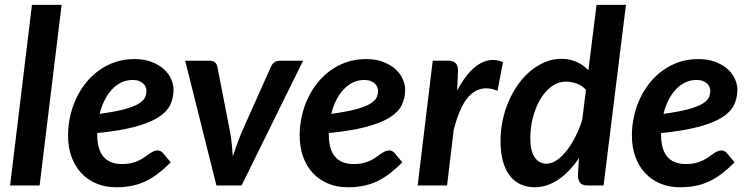

<svg xmlns="http://www.w3.org/2000/svg" viewBox="-20 -763 3086 790"><path d="M21.5 0H143L233.5 -743H111.5Z M694 -394C694 -408.3 690.7 -423 684 -438C677.3 -453 667.2 -466.6 653.8 -478.8C640.2 -490.9 623.4 -500.8 603.2 -508.5C583.1 -516.2 559.7 -520 533 -520C505.3 -520 479.4 -516 455.2 -508C431.1 -500 408.9 -488.8 388.8 -474.5C368.6 -460.2 350.5 -443.2 334.5 -423.5C318.5 -403.8 305 -382.3 294 -359C283 -335.7 274.6 -311 268.8 -285C262.9 -259 260 -232.5 260 -205.5C260 -173.2 264.8 -143.9 274.2 -117.8C283.8 -91.6 297.2 -69.2 314.5 -50.8C331.8 -32.2 352.7 -17.9 377 -7.8C401.3 2.4 428.5 7.5 458.5 7.5C481.5 7.5 502.8 5.5 522.5 1.5C542.2 -2.5 560.8 -8.7 578.5 -17C596.2 -25.3 613.5 -36 630.5 -49C647.5 -62 664.8 -77.3 682.5 -95L651 -133C648 -136.3 644.6 -139 640.8 -141C636.9 -143 633 -144 629 -144C622.3 -144 616.2 -142.6 610.5 -139.8C604.8 -136.9 599.1 -133.5 593.2 -129.5C587.4 -125.5 581.1 -121 574.2 -116C567.4 -111 559.8 -106.5 551.2 -102.5C542.8 -98.5 532.8 -95.1 521.5 -92.2C510.2 -89.4 497.2 -88 482.5 -88C414.2 -88 380 -128.3 380 -209V-215.5C442.7 -221.8 494.2 -230.4 534.8 -241.2C575.2 -252.1 607.3 -265 631 -280C654.7 -295 671.1 -312 680.2 -331C689.4 -350 694 -371 694 -394ZM526 -434C536 -434 544.6 -432.6 551.8 -429.8C558.9 -426.9 564.8 -423.4 569.2 -419.2C573.8 -415.1 577.1 -410.3 579.2 -405C581.4 -399.7 582.5 -394.5 582.5 -389.5C582.5 -379.2 580.2 -369.5 575.8 -360.5C571.2 -351.5 562.1 -343 548.2 -335C534.4 -327 514.9 -319.7 489.8 -313C464.6 -306.3 431.3 -300.2 390 -294.5C395 -314.8 401.8 -333.6 410.5 -350.8C419.2 -367.9 429.2 -382.7 440.8 -395C452.2 -407.3 465.2 -416.9 479.5 -423.8C493.8 -430.6 509.3 -434 526 -434Z M742 -513 870.5 0H974L1227 -513H1130C1122.3 -513 1115.4 -510.8 1109.2 -506.5C1103.1 -502.2 1098.5 -496.7 1095.5 -490L973 -216C966.3 -199 960.1 -182.6 954.2 -166.8C948.4 -150.9 943 -135.2 938 -119.5C937 -135.5 935.7 -151.4 934 -167.2C932.3 -183.1 930.2 -199.3 927.5 -216L874 -490C872.7 -496.7 869.4 -502.2 864.2 -506.5C859.1 -510.8 852.2 -513 843.5 -513Z M1647 -394C1647 -408.3 1643.7 -423 1637 -438C1630.3 -453 1620.2 -466.6 1606.8 -478.8C1593.2 -490.9 1576.4 -500.8 1556.2 -508.5C1536.1 -516.2 1512.7 -520 1486 -520C1458.3 -520 1432.4 -516 1408.2 -508C1384.1 -500 1361.9 -488.8 1341.8 -474.5C1321.6 -460.2 1303.5 -443.2 1287.5 -423.5C1271.5 -403.8 1258 -382.3 1247 -359C1236 -335.7 1227.6 -311 1221.8 -285C1215.9 -259 1213 -232.5 1213 -205.5C1213 -173.2 1217.8 -143.9 1227.2 -117.8C1236.8 -91.6 1250.2 -69.2 1267.5 -50.8C1284.8 -32.2 1305.7 -17.9 1330 -7.8C1354.3 2.4 1381.5 7.5 1411.5 7.5C1434.5 7.5 1455.8 5.5 1475.5 1.5C1495.2 -2.5 1513.8 -8.7 1531.5 -17C1549.2 -25.3 1566.5 -36 1583.5 -49C1600.5 -62 1617.8 -77.3 1635.5 -95L1604 -133C1601 -136.3 1597.6 -139 1593.8 -141C1589.9 -143 1586 -144 1582 -144C1575.3 -144 1569.2 -142.6 1563.5 -139.8C1557.8 -136.9 1552.1 -133.5 1546.2 -129.5C1540.4 -125.5 1534.1 -121 1527.2 -116C1520.4 -111 1512.8 -106.5 1504.2 -102.5C1495.8 -98.5 1485.8 -95.1 1474.5 -92.2C1463.2 -89.4 1450.2 -88 1435.5 -88C1367.2 -88 1333 -128.3 1333 -209V-215.5C1395.7 -221.8 1447.2 -230.4 1487.8 -241.2C1528.2 -252.1 1560.3 -265 1584 -280C1607.7 -295 1624.1 -312 1633.2 -331C1642.4 -350 1647 -371 1647 -394ZM1479 -434C1489 -434 1497.6 -432.6 1504.8 -429.8C1511.9 -426.9 1517.8 -423.4 1522.2 -419.2C1526.8 -415.1 1530.1 -410.3 1532.2 -405C1534.4 -399.7 1535.5 -394.5 1535.5 -389.5C1535.5 -379.2 1533.2 -369.5 1528.8 -360.5C1524.2 -351.5 1515.1 -343 1501.2 -335C1487.4 -327 1467.9 -319.7 1442.8 -313C1417.6 -306.3 1384.3 -300.2 1343 -294.5C1348 -314.8 1354.8 -333.6 1363.5 -350.8C1372.2 -367.9 1382.2 -382.7 1393.8 -395C1405.2 -407.3 1418.2 -416.9 1432.5 -423.8C1446.8 -430.6 1462.3 -434 1479 -434Z M1698.5 0H1819.5L1846.5 -226.5C1864.8 -301.2 1889.2 -351.2 1919.8 -376.8C1950.2 -402.2 1986 -406.5 2027 -389.5L2049.5 -507.5C2032.2 -514.8 2015.1 -517.6 1998.2 -515.8C1981.4 -513.9 1965 -507.9 1949 -497.8C1933 -487.6 1917.6 -473.4 1902.8 -455.2C1887.9 -437.1 1874 -415.3 1861 -390L1864.5 -473.5C1864.5 -487.5 1860.9 -497.7 1853.8 -504C1846.6 -510.3 1836.5 -513.5 1823.5 -513.5H1760.5Z M2398 0H2463.5L2555.5 -743H2434.5L2401 -474C2387 -488.7 2370.7 -500.2 2352 -508.5C2333.3 -516.8 2312.5 -521 2289.5 -521C2266.8 -521 2244.9 -516.7 2223.8 -508C2202.6 -499.3 2182.7 -487.3 2164 -472C2145.3 -456.7 2128.4 -438.5 2113.2 -417.5C2098.1 -396.5 2085 -373.5 2074 -348.5C2063 -323.5 2054.5 -297.1 2048.5 -269.2C2042.5 -241.4 2039.5 -213 2039.5 -184C2039.5 -151.3 2042.8 -123 2049.5 -99C2056.2 -75 2065.7 -55.2 2078 -39.5C2090.3 -23.8 2105.2 -12.1 2122.5 -4.2C2139.8 3.6 2159.2 7.5 2180.5 7.5C2197.8 7.5 2214.8 4.7 2231.2 -1C2247.8 -6.7 2263.6 -14.7 2278.8 -25C2293.9 -35.3 2308.5 -47.9 2322.5 -62.8C2336.5 -77.6 2349.7 -94.2 2362 -112.5L2358 -41C2358 -29.3 2360.8 -19.6 2366.2 -11.8C2371.8 -3.9 2382.3 0 2398 0ZM2229 -89.5C2208 -89.5 2191.6 -98.2 2179.8 -115.8C2167.9 -133.2 2162 -160 2162 -196C2162 -223.7 2165.5 -251.2 2172.5 -278.8C2179.5 -306.2 2189.4 -331 2202.2 -353C2215.1 -375 2230.5 -392.8 2248.5 -406.5C2266.5 -420.2 2286.5 -427 2308.5 -427C2322.8 -427 2337.3 -424.5 2352 -419.5C2366.7 -414.5 2379.7 -405.8 2391 -393.5L2375.5 -269.5C2367.5 -244.2 2357.8 -220.5 2346.5 -198.5C2335.2 -176.5 2323 -157.4 2310 -141.2C2297 -125.1 2283.6 -112.4 2269.8 -103.2C2255.9 -94.1 2242.3 -89.5 2229 -89.5Z M3014 -394C3014 -408.3 3010.7 -423 3004 -438C2997.3 -453 2987.2 -466.6 2973.8 -478.8C2960.2 -490.9 2943.4 -500.8 2923.2 -508.5C2903.1 -516.2 2879.7 -520 2853 -520C2825.3 -520 2799.4 -516 2775.2 -508C2751.1 -500 2728.9 -488.8 2708.8 -474.5C2688.6 -460.2 2670.5 -443.2 2654.5 -423.5C2638.5 -403.8 2625 -382.3 2614 -359C2603 -335.7 2594.6 -311 2588.8 -285C2582.9 -259 2580 -232.5 2580 -205.5C2580 -173.2 2584.8 -143.9 2594.2 -117.8C2603.8 -91.6 2617.2 -69.2 2634.5 -50.8C2651.8 -32.2 2672.7 -17.9 2697 -7.8C2721.3 2.4 2748.5 7.5 2778.5 7.5C2801.5 7.5 2822.8 5.5 2842.5 1.5C2862.2 -2.5 2880.8 -8.7 2898.5 -17C2916.2 -25.3 2933.5 -36 2950.5 -49C2967.5 -62 2984.8 -77.3 3002.5 -95L2971 -133C2968 -136.3 2964.6 -139 2960.8 -141C2956.9 -143 2953 -144 2949 -144C2942.3 -144 2936.2 -142.6 2930.5 -139.8C2924.8 -136.9 2919.1 -133.5 2913.2 -129.5C2907.4 -125.5 2901.1 -121 2894.2 -116C2887.4 -111 2879.8 -106.5 2871.2 -102.5C2862.8 -98.5 2852.8 -95.1 2841.5 -92.2C2830.2 -89.4 2817.2 -88 2802.5 -88C2734.2 -88 2700 -128.3 2700 -209V-215.5C2762.7 -221.8 2814.2 -230.4 2854.8 -241.2C2895.2 -252.1 2927.3 -265 2951 -280C2974.7 -295 2991.1 -312 3000.2 -331C3009.4 -350 3014 -371 3014 -394ZM2846 -434C2856 -434 2864.6 -432.6 2871.8 -429.8C2878.9 -426.9 2884.8 -423.4 2889.2 -419.2C2893.8 -415.1 2897.1 -410.3 2899.2 -405C2901.4 -399.7 2902.5 -394.5 2902.5 -389.5C2902.5 -379.2 2900.2 -369.5 2895.8 -360.5C2891.2 -351.5 2882.1 -343 2868.2 -335C2854.4 -327 2834.9 -319.7 2809.8 -313C2784.6 -306.3 2751.3 -300.2 2710 -294.5C2715 -314.8 2721.8 -333.6 2730.5 -350.8C2739.2 -367.9 2749.2 -382.7 2760.8 -395C2772.2 -407.3 2785.2 -416.9 2799.5 -423.8C2813.8 -430.6 2829.3 -434 2846 -434Z"/></svg>

Font: Lato
Style: Bold Italic
Weight: 700
Italic angle: -7°
Designer: Lukasz Dziedzic
Foundry: tyPoland Lukasz Dziedzic
Version: Version 2.007; 2014-02-27